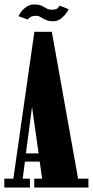

<svg xmlns="http://www.w3.org/2000/svg" viewBox="-22 -843 418 863"><path d="M-2.5 0V-40H38L132.5 -700H211L329 -40H375.5V0H132V-40H167.5L156.5 -116.5H90L80 -40H112.5V0ZM94.5 -153.5H151.5L122 -362.5ZM217 -747.5Q196.5 -747.5 183.5 -753.8Q170.5 -760 160.8 -766Q151 -772 140.5 -772Q123 -772 114 -765.8Q105 -759.5 102.5 -755.5L61.5 -770Q64.5 -779 74.2 -791.5Q84 -804 98.5 -813.5Q113 -823 130 -823Q153 -823 165 -817.2Q177 -811.5 186.5 -805.5Q196 -799.5 211.5 -799.5Q229.5 -799.5 236.8 -806Q244 -812.5 246 -817.5L286 -802Q284.5 -796 275.2 -783Q266 -770 251.2 -758.8Q236.5 -747.5 217 -747.5Z"/></svg>

Font: Imbue 10pt Black
Style: Regular
Weight: 900
Designer: Tyler Finck
Foundry: Etcetera Type Company
Version: Version 1.102; ttfautohint (v1.8.3)